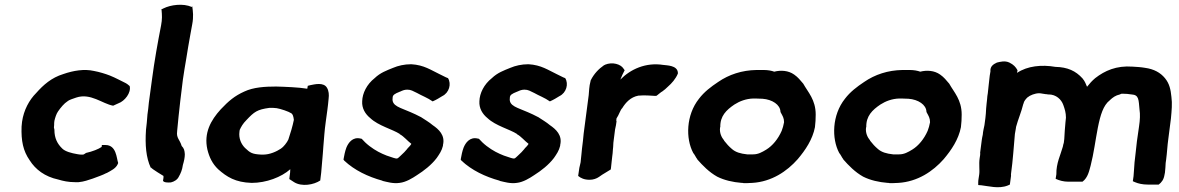

<svg xmlns="http://www.w3.org/2000/svg" viewBox="-20 -763 4919 801"><path d="M70 -235C68 -176 76 -134 104 -94C128 -56 167 -26 223 -14C243 -8 265 -3 293 -3H308C330 -5 349 -12 367 -18C388 -26 407 -32 424 -41H425C443 -51 463 -60 471 -78L473 -83C466 -103 466 -158 420 -158H405L404 -150C391 -141 366 -131 339 -125C334 -121 328 -118 327 -118H318C314 -118 307 -119 302 -120C278 -124 252 -131 240 -143C219 -163 207 -187 207 -221V-222L205 -231C206 -237 206 -247 206 -250L207 -259C210 -272 215 -288 222 -298C233 -314 248 -332 261 -340H262V-341C270 -347 284 -351 298 -356C358 -376 407 -330 452 -322C460 -326 467 -329 474 -332C500 -341 528 -376 521 -404C514 -410 510 -414 497 -420C482 -427 463 -438 438 -448C420 -455 394 -463 372 -467C332 -476 287 -469 244 -454C195 -439 161 -409 131 -375C102 -346 79 -304 72 -255Z M652 -723 654 -722C656 -699 657 -683 652 -657C638 -585 624 -508 614 -431L601 -335C600 -317 597 -301 595 -284V-283C593 -261 592 -241 589 -221V-220C585 -159 589 -106 609 -63L610 -64C615 -57 662 -29 662 -29V-21L660 -9C663 -1 682 -1 693 -2C706 -5 720 -13 726 -26C734 -40 740 -54 743 -75C748 -91 751 -107 751 -118V-120C750 -135 748 -144 738 -154C730 -181 715 -187 719 -215V-216C723 -258 727 -299 732 -341L743 -431C747 -461 752 -487 757 -518L765 -567C770 -598 777 -633 782 -662C788 -693 785 -716 782 -737L780 -734C744 -750 692 -743 662 -728Z M845 -140C853 -107 866 -80 890 -57C926 -25 962 -2 1030 0C1091 0 1154 -24 1191 -57C1191 -48 1190 -38 1188 -25L1187 -16L1207 -3C1239 17 1289 8 1316 -10L1320 -43C1321 -55 1322 -66 1323 -78L1325 -101C1327 -115 1327 -132 1329 -152C1333 -195 1333 -212 1339 -255C1344 -292 1348 -317 1351 -352C1353 -367 1352 -384 1344 -397C1330 -421 1292 -411 1276 -408L1264 -405L1262 -393H1261C1225 -399 1168 -401 1132 -402C1085 -402 1037 -399 999 -381C959 -363 934 -342 901 -307C859 -261 830 -208 845 -140ZM979 -214 980 -221C986 -234 993 -247 1008 -262C1041 -297 1053 -306 1104 -313C1114 -313 1128 -313 1131 -312H1133C1151 -309 1184 -298 1196 -290C1201 -286 1204 -279 1206 -263C1201 -238 1191 -204 1183 -181C1178 -169 1162 -149 1152 -143C1134 -131 1106 -118 1078 -118H1070C1032 -120 1024 -125 1002 -146C987 -161 975 -185 979 -214Z M1413 -97 1417 -92C1459 -53 1514 -26 1576 -9V-8H1577C1595 -4 1620 4 1647 0C1674 -3 1701 -20 1719 -32C1749 -51 1780 -75 1802 -104C1813 -120 1823 -134 1828 -155V-158C1838 -199 1810 -224 1785 -241C1771 -253 1752 -264 1737 -274L1736 -275H1735C1720 -283 1707 -289 1693 -295C1651 -314 1613 -320 1618 -354V-355C1618 -367 1627 -372 1647 -380L1649 -381H1650C1658 -385 1667 -389 1679 -389C1695 -389 1703 -383 1720 -375C1739 -364 1764 -355 1785 -340C1801 -347 1812 -354 1825 -362C1854 -376 1864 -413 1849 -437C1837 -441 1829 -447 1813 -454C1779 -470 1749 -492 1696 -495H1695C1667 -495 1641 -489 1620 -480C1593 -469 1567 -460 1543 -437C1510 -411 1492 -374 1491 -341C1489 -311 1504 -287 1525 -270C1559 -238 1617 -224 1648 -204L1647 -203H1648C1665 -194 1680 -175 1696 -163C1696 -161 1687 -150 1680 -144V-143C1671 -132 1663 -124 1652 -114C1641 -104 1639 -100 1631 -102C1620 -104 1607 -110 1593 -114C1570 -123 1547 -134 1521 -154C1508 -164 1498 -174 1489 -184L1484 -185C1451 -193 1433 -167 1425 -147C1419 -131 1416 -114 1414 -103Z M1902 -97 1906 -92C1948 -53 2003 -26 2065 -9V-8H2066C2084 -4 2109 4 2136 0C2163 -3 2190 -20 2208 -32C2238 -51 2269 -75 2291 -104C2302 -120 2312 -134 2317 -155V-158C2327 -199 2299 -224 2274 -241C2260 -253 2241 -264 2226 -274L2225 -275H2224C2209 -283 2196 -289 2182 -295C2140 -314 2102 -320 2107 -354V-355C2107 -367 2116 -372 2136 -380L2138 -381H2139C2147 -385 2156 -389 2168 -389C2184 -389 2192 -383 2209 -375C2228 -364 2253 -355 2274 -340C2290 -347 2301 -354 2314 -362C2343 -376 2353 -413 2338 -437C2326 -441 2318 -447 2302 -454C2268 -470 2238 -492 2185 -495H2184C2156 -495 2130 -489 2109 -480C2082 -469 2056 -460 2032 -437C1999 -411 1981 -374 1980 -341C1978 -311 1993 -287 2014 -270C2048 -238 2106 -224 2137 -204L2136 -203H2137C2154 -194 2169 -175 2185 -163C2185 -161 2176 -150 2169 -144V-143C2160 -132 2152 -124 2141 -114C2130 -104 2128 -100 2120 -102C2109 -104 2096 -110 2082 -114C2059 -123 2036 -134 2010 -154C1997 -164 1987 -174 1978 -184L1973 -185C1940 -193 1922 -167 1914 -147C1908 -131 1905 -114 1903 -103Z M2444 -426C2437 -400 2438 -383 2436 -366L2415 -206C2413 -184 2411 -165 2408 -143C2406 -126 2405 -108 2403 -94V-93C2403 -85 2399 -74 2397 -63L2392 -29C2403 -20 2417 -13 2440 -13C2455 -13 2469 -18 2479 -25L2492 -34C2503 -41 2517 -49 2528 -56L2529 -63C2531 -78 2532 -95 2534 -109C2535 -119 2537 -129 2537 -140C2539 -154 2538 -164 2540 -176L2546 -223C2549 -235 2551 -247 2552 -256V-258L2551 -260L2552 -269C2562 -283 2568 -305 2576 -312C2590 -335 2611 -358 2643 -364C2674 -367 2698 -363 2712 -363H2718C2726 -368 2731 -374 2740 -380H2741C2751 -387 2759 -394 2767 -402C2782 -415 2799 -434 2808 -456V-460C2806 -491 2760 -490 2749 -492H2748C2674 -504 2610 -474 2568 -431C2573 -444 2580 -459 2586 -470L2581 -477C2570 -495 2535 -506 2504 -493L2503 -492L2500 -491C2478 -476 2458 -455 2445 -429L2444 -427Z M2896 -351C2842 -283 2840 -185 2872 -125C2879 -117 2883 -106 2889 -99V-98C2911 -73 2938 -45 2972 -26C3002 -11 3037 -3 3074 0H3075C3079 0 3080 0 3082 1H3096C3105 1 3112 0 3118 0H3119C3199 -5 3263 -48 3308 -99C3340 -137 3370 -181 3380 -233V-234C3382 -251 3383 -266 3383 -285C3383 -347 3351 -378 3331 -414C3319 -428 3309 -441 3293 -452C3269 -469 3238 -471 3210 -464C3199 -468 3184 -471 3166 -471H3136C3075 -470 3021 -452 2976 -421C2946 -401 2918 -380 2896 -351ZM2984 -231 2985 -233C2984 -279 3010 -304 3044 -327C3066 -341 3092 -351 3122 -352H3133C3142 -352 3149 -351 3161 -351C3202 -348 3235 -326 3236 -297L3237 -294C3245 -279 3251 -271 3251 -253C3249 -241 3245 -227 3241 -217C3226 -183 3203 -155 3177 -139C3159 -128 3143 -119 3122 -119H3097C3069 -122 3049 -128 3034 -141C3020 -153 3012 -162 3001 -176V-177C2990 -190 2981 -209 2984 -231Z M3505 -351C3451 -283 3449 -185 3481 -125C3488 -117 3492 -106 3498 -99V-98C3520 -73 3547 -45 3581 -26C3611 -11 3646 -3 3683 0H3684C3688 0 3689 0 3691 1H3705C3714 1 3721 0 3727 0H3728C3808 -5 3872 -48 3917 -99C3949 -137 3979 -181 3989 -233V-234C3991 -251 3992 -266 3992 -285C3992 -347 3960 -378 3940 -414C3928 -428 3918 -441 3902 -452C3878 -469 3847 -471 3819 -464C3808 -468 3793 -471 3775 -471H3745C3684 -470 3630 -452 3585 -421C3555 -401 3527 -380 3505 -351ZM3593 -231 3594 -233C3593 -279 3619 -304 3653 -327C3675 -341 3701 -351 3731 -352H3742C3751 -352 3758 -351 3770 -351C3811 -348 3844 -326 3845 -297L3846 -294C3854 -279 3860 -271 3860 -253C3858 -241 3854 -227 3850 -217C3835 -183 3812 -155 3786 -139C3768 -128 3752 -119 3731 -119H3706C3678 -122 3658 -128 3643 -141C3629 -153 3621 -162 3610 -176V-177C3599 -190 3590 -209 3593 -231Z M4109 -447C4106 -424 4104 -399 4101 -374C4100 -366 4098 -358 4098 -349L4096 -331L4094 -310C4093 -297 4093 -283 4091 -271L4087 -241C4085 -230 4081 -216 4080 -201C4078 -193 4077 -186 4076 -180L4069 -126C4069 -125 4070 -121 4069 -116L4067 -103C4063 -76 4068 -54 4065 -34C4064 -24 4061 -13 4061 -3V9L4074 10C4103 13 4146 26 4184 11L4193 7L4198 -30C4198 -32 4197 -34 4198 -39C4206 -96 4209 -150 4214 -204C4215 -210 4217 -219 4218 -227L4219 -234C4227 -264 4241 -296 4249 -329L4250 -331C4251 -340 4260 -351 4268 -358H4269C4276 -365 4298 -374 4315 -374C4324 -374 4332 -371 4344 -370H4345C4348 -370 4349 -370 4351 -369H4355C4386 -369 4408 -348 4416 -325C4422 -308 4427 -293 4427 -272L4425 -253C4423 -231 4421 -205 4420 -183L4418 -167C4417 -163 4415 -159 4414 -151C4405 -118 4386 -82 4387 -36L4384 -17C4399 -10 4417 -5 4437 -5H4496C4519 -22 4524 -51 4530 -72C4543 -122 4550 -179 4560 -230C4571 -285 4583 -323 4609 -344H4610V-345C4623 -357 4634 -365 4652 -369L4656 -371C4657 -372 4660 -372 4664 -372C4676 -372 4689 -371 4700 -369H4701C4732 -367 4730 -347 4734 -305C4737 -287 4736 -262 4732 -236L4723 -173C4719 -142 4717 -113 4713 -84V-83C4711 -63 4711 -46 4709 -28L4706 -7L4715 -3C4729 3 4747 7 4768 7H4814C4826 -2 4835 -14 4838 -33L4840 -43C4842 -56 4842 -71 4843 -83L4845 -97C4849 -127 4850 -155 4854 -183L4865 -269C4868 -302 4871 -331 4867 -359C4864 -389 4859 -414 4840 -437C4821 -460 4794 -475 4757 -480C4740 -483 4722 -484 4705 -485C4637 -490 4589 -468 4549 -437C4535 -425 4527 -416 4515 -401C4510 -412 4507 -423 4496 -436C4468 -467 4434 -483 4383 -484C4326 -494 4266 -488 4223 -459L4225 -470C4217 -484 4209 -493 4191 -502C4172 -511 4152 -505 4139 -502C4124 -495 4110 -486 4112 -465Z"/></svg>

Font: Hussar Pisanka
Style: BdKur
Weight: 700
Designer: Robert Jablonski
Foundry: Cannot Into Space Fonts
Version: Version 1.070